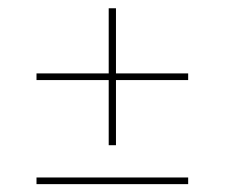

<svg xmlns="http://www.w3.org/2000/svg" viewBox="-20 -558 557 476"><path d="M70.5 -101.5V-118H446.5V-101.5ZM267.5 -198H249.5V-537.5H267.5ZM70.5 -359.5V-376H446.5V-359.5Z"/></svg>

Font: Anek Tamil Medium Thin
Style: Regular
Weight: 250
Version: Version 1.003